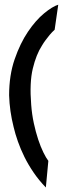

<svg xmlns="http://www.w3.org/2000/svg" viewBox="-20 -703 272 832"><path d="M216.8 -574.2Q205.1 -563.5 195.3 -551.8Q185.5 -540 177.7 -529.3Q168.9 -517.6 162.1 -505.9Q136.7 -466.8 122.1 -405.8Q107.4 -344.7 115.2 -249Q118.2 -208 126.5 -169.4Q134.8 -130.9 145.5 -98.6Q156.2 -66.4 168 -42.5Q179.7 -18.6 189.5 -5.9L178.7 109.4Q148.4 78.1 125.5 44.4Q102.5 10.7 85.9 -22.9Q69.3 -56.6 57.6 -89.8Q45.9 -123 39.1 -152.3Q21.5 -221.7 19.5 -290Q19.5 -377 43.5 -446.3Q67.4 -515.6 101.1 -565.4Q134.8 -615.2 170.9 -645Q207 -674.8 232.4 -682.6L216.8 -574.2Z"/></svg>

Font: Rancho
Style: Regular
Weight: 400
Designer: Font Diner, Inc
Foundry: Font Diner, Inc
Version: Version 1.000